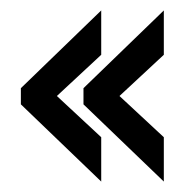

<svg xmlns="http://www.w3.org/2000/svg" viewBox="-20 -433 354 368"><path d="M294 -85 140 -233V-264L294 -413V-328L209 -249L294 -170ZM174 -85 20 -233V-264L174 -413V-328L89 -249L174 -170Z"/></svg>

Font: Karantina Light
Style: Regular
Weight: 300
Designer: Rony Koch
Foundry: Rony Koch
Version: Version 1.000; ttfautohint (v1.8.3)